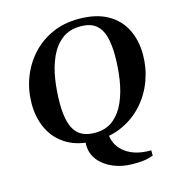

<svg xmlns="http://www.w3.org/2000/svg" viewBox="-129 -819 1050 1135"><g transform="rotate(-15 396.0 -252.0)"><path d="M545.9 204.6Q480.5 204.6 426 182.1Q371.6 159.7 338.6 118.7Q305.7 77.6 305.7 22.5Q305.7 16.6 306.4 10.5Q307.1 4.4 307.6 -2Q307.6 -2 321.3 -3.9Q335 -5.9 352.5 -8.1Q370.1 -10.3 383.8 -12.2Q397.5 -14.2 397.5 -14.2L450.2 1.5Q451.2 24.9 463.1 51.8Q475.1 78.6 501 102.3Q526.9 126 568.4 140.4Q609.9 154.8 669.4 154.3V187Q669.4 187 639.9 195.8Q610.4 204.6 545.9 204.6ZM367.2 14.2Q262.7 14.2 194.1 -26.6Q125.5 -67.4 91.6 -137Q57.6 -206.5 57.6 -293.5Q57.6 -375 85.2 -449.5Q112.8 -523.9 164.6 -582Q216.3 -640.1 289.6 -673.8Q362.8 -707.5 454.6 -707.5Q561.5 -707.5 631.1 -668.2Q700.7 -628.9 734.6 -560.8Q768.6 -492.7 768.6 -405.8Q768.6 -324.2 741 -248.8Q713.4 -173.3 661.1 -114.3Q608.9 -55.2 534.9 -20.5Q460.9 14.2 367.2 14.2ZM376.5 -31.7Q443.8 -31.7 488.5 -67.9Q533.2 -104 559.3 -163.6Q585.4 -223.1 596.4 -295.7Q607.4 -368.2 607.4 -441.4Q607.4 -510.7 593.8 -560.1Q580.1 -609.4 546.9 -635.7Q513.7 -662.1 454.1 -662.1Q385.3 -662.1 339.6 -626.2Q293.9 -590.3 267.3 -530.8Q240.7 -471.2 229.7 -398.7Q218.8 -326.2 218.8 -252.9Q218.8 -184.1 232.9 -134.5Q247.1 -85 281.5 -58.3Q315.9 -31.7 376.5 -31.7Z"/></g></svg>

Font: Gelasio SemiBold
Style: Italic
Weight: 600
Italic angle: -8.5°
Designer: Eben Sorkin
Foundry: Eben Sorkin
Version: Version 1.008